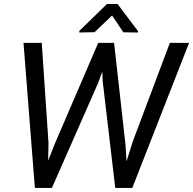

<svg xmlns="http://www.w3.org/2000/svg" viewBox="-20 -921 947 941"><path d="M556.2 -901.4H504.4L368.7 -769.5V-761.7L443.4 -763.2L529.3 -845.2L584.5 -762.7L656.2 -761.7V-768.6ZM184.6 -710.9H95.2L150.9 0H234.4L460.9 -514.2L481.4 -570.8L483.4 -522L544.9 0H628.4L906.7 -710.9H812.5L630.9 -228L600.1 -129.9L595.2 -210.9L539.1 -710.9H461.4L249 -217.3L215.8 -133.3L217.8 -219.2Z"/></svg>

Font: Roboto
Style: Italic
Weight: 400
Italic angle: -12°
Designer: Google
Version: Version 2.137; 2017